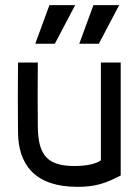

<svg xmlns="http://www.w3.org/2000/svg" viewBox="-20 -713 543 746"><path d="M372 -470V-90C354 -77 319 -68 270 -68C169 -68 128 -105 127 -220C126 -305 126 -385 127 -470H50C49 -375 49 -294 50 -199C51 -78 111 13 282 13C351 13 391 -1 449 -31V-470ZM117 -543H193L272 -693H172ZM288 -543H364L443 -693H343Z"/></svg>

Font: Kreadon Medium
Style: Regular
Weight: 500
Designer: kohakuno
Foundry: StudioGnu
Version: Version 1.000;Glyphs 3.1.2 (3151)